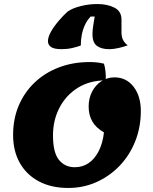

<svg xmlns="http://www.w3.org/2000/svg" viewBox="-20 -908 759 953"><path d="M319 25Q235 25 173.5 -7.5Q112 -40 78.5 -99Q45 -158 45 -238Q45 -318 73 -384Q101 -450 152 -498.5Q203 -547 272.5 -573.5Q342 -600 425 -600Q442 -600 458.5 -598.5Q475 -597 496 -592Q501 -576 503.5 -554Q506 -532 505 -509Q425 -509 366 -472Q307 -435 275 -373Q243 -311 243 -236Q243 -151 272.5 -114.5Q302 -78 351 -78Q390 -78 420 -98.5Q450 -119 470 -158Q490 -197 496 -251Q458 -272 439 -304Q420 -336 420 -379Q420 -420 437 -453Q454 -486 483.5 -505Q513 -524 548 -524Q607 -524 643 -477.5Q679 -431 679 -357Q679 -277 651.5 -207.5Q624 -138 574.5 -86Q525 -34 459.5 -4.5Q394 25 319 25ZM285 -664Q248 -664 233 -675Q218 -686 218 -703Q218 -725 234 -752.5Q250 -780 273 -806.5Q296 -833 316 -851Q341 -868 381.5 -878Q422 -888 463 -888Q513 -888 548 -870Q583 -852 583 -811V-748Q583 -723 592 -707.5Q601 -692 614 -683Q595 -676 570 -670Q545 -664 520 -664Q484 -664 461.5 -680Q439 -696 439 -739Q439 -756 442.5 -779.5Q446 -803 450 -826H430Q412 -807 401.5 -784Q391 -761 386 -735.5Q381 -710 381 -682Q362 -675 338 -669.5Q314 -664 285 -664Z"/></svg>

Font: Lemonada
Style: Regular
Weight: 400
Designer: Mohamed Gaber (Arabic), Eduardo Tunni (Latin)
Foundry: Kief Type Foundry
Version: Version 4.005